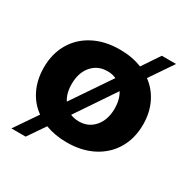

<svg xmlns="http://www.w3.org/2000/svg" viewBox="-163 -766 964 991"><g transform="rotate(30 319.0 -270.5)"><path d="M615.2 -271Q615.2 -188 578.1 -125.5Q541 -63 474.1 -28.6Q407.2 5.9 318.8 5.9Q249 5.9 190.9 -16.1L121.1 85.9H36.1L128.9 -49.8Q78.1 -85.9 51 -143.1Q23.9 -200.2 23.9 -271Q23.9 -353 60.5 -415.5Q97.2 -478 164.1 -512.5Q231 -546.9 318.8 -546.9Q392.1 -546.9 451.2 -522.9L521 -627H606L512.2 -488.8Q561 -453.1 588.1 -397Q615.2 -340.8 615.2 -271ZM214.8 -176.8 371.1 -407.2Q347.2 -418.5 318.8 -418Q261.7 -418 226.3 -377Q190.9 -335.9 190.9 -269Q190.9 -212.9 214.8 -176.8ZM446.8 -269Q446.8 -322.3 423.8 -359.9L268.1 -128.9Q293 -119.1 318.8 -119.1Q376 -119.1 411.4 -160.6Q446.8 -202.1 446.8 -269Z"/></g></svg>

Font: Argentum Sans
Style: Bold
Weight: 700
Designer: Julieta Ulanovsky (Modified by Cristiano Sobral)
Foundry: Julieta Ulanovsky
Version: Version 1.000; ttfautohint (v1.5.65-e2d9)